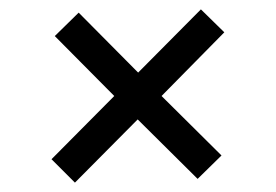

<svg xmlns="http://www.w3.org/2000/svg" viewBox="-20 -496 590 410"><path d="M140 -106 90 -156 224 -291 97 -419 148 -469 275 -341 409 -476 459 -427 325 -291 453 -164 402 -114 274 -241Z"/></svg>

Font: DM Sans 10pt
Style: Regular
Weight: 400
Version: Version 4.004;gftools[0.9.30]